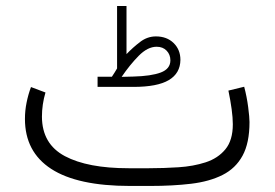

<svg xmlns="http://www.w3.org/2000/svg" viewBox="-20 -615 908 635"><path d="M350.1 -361.3Q355 -368.2 359.4 -375.7Q363.8 -383.3 367.2 -388.7V-595.2H398.4V-436Q419.4 -458 443.4 -476.3Q467.3 -494.6 495.6 -494.6Q531.7 -494.6 554.2 -472.7Q576.7 -450.7 576.7 -417Q576.2 -372.6 538.3 -350.1Q500.5 -327.6 421.4 -327.6H302.7V-361.3ZM420.9 -361.8Q480 -363.3 511.7 -375.2Q543.5 -387.2 543.5 -415.5Q543.5 -434.6 531 -447.5Q518.6 -460.4 498 -460.4Q468.3 -460.4 438.7 -430.4Q409.2 -400.4 382.3 -360.8ZM476.1 0H410.2Q236.3 0 149.4 -56.4Q62.5 -112.8 62.5 -221.7Q62.5 -249 67.9 -275.6Q73.2 -302.2 82.5 -327.1L130.4 -309.1Q118.7 -269.5 118.7 -229Q119.1 -138.7 194.6 -98.6Q270 -58.6 405.3 -58.6H472.7Q521.5 -58.6 570.3 -61.8Q619.1 -64.9 659.9 -78.1Q700.7 -91.3 725.3 -121.1Q750 -150.9 750 -204.1Q750 -225.6 746.1 -254.2Q742.2 -282.7 735.4 -315.4L787.6 -328.1Q796.4 -294.9 800.8 -260.7Q805.2 -226.6 805.2 -211.4Q805.2 -142.1 782.2 -100.1Q759.3 -58.1 716.1 -36.4Q672.9 -14.6 612.3 -7.3Q551.8 0 476.1 0Z"/></svg>

Font: Vazir Thin UI
Style: Thin-UI
Weight: 100
Designer: Saber Rastikerdar
Foundry: Saber Rastikerdar
Version: Version 30.0.0